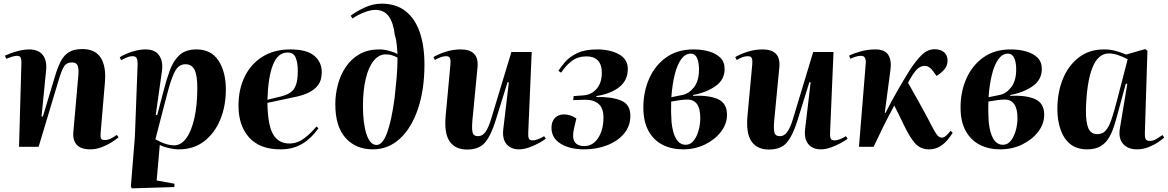

<svg xmlns="http://www.w3.org/2000/svg" viewBox="-20 -802 6381 1049"><path d="M628 -52Q613 -39 588 -23.5Q563 -8 533 3Q503 14 474 14Q421 14 398.5 -12Q376 -38 381 -84L408 -390Q411 -429 403.5 -445Q396 -461 374 -461Q345 -461 331.5 -441.5Q318 -422 301 -366L191 0H84L97 -461Q97 -477 93 -487Q89 -497 73 -497Q62 -497 47 -492.5Q32 -488 14 -481L7 -498Q17 -503 38.5 -511Q60 -519 87 -525.5Q114 -532 139 -532Q189 -532 213 -502.5Q237 -473 232 -419L207 -166L214 -165L281 -387Q295 -434 312 -467Q329 -500 356.5 -517Q384 -534 430 -534Q500 -534 530.5 -486.5Q561 -439 553 -350L530 -78Q528 -57 531.5 -47Q535 -37 553 -37Q570 -37 587.5 -46Q605 -55 618 -65Z M732 -454Q732 -474 726.5 -484.5Q721 -495 705 -495Q689 -495 671.5 -487.5Q654 -480 642 -473L634 -489Q647 -498 670 -508Q693 -518 721 -525Q749 -532 776 -532Q827 -532 850 -498.5Q873 -465 864 -408L831 -175L839 -173L873 -303Q889 -366 908 -418Q927 -470 960.5 -501Q994 -532 1054 -532Q1134 -532 1174 -470.5Q1214 -409 1214 -312Q1214 -224 1184 -150Q1154 -76 1096.5 -31Q1039 14 957 14Q933 14 902 7Q871 0 853 -10L836 184L934 202L932 220L700 227L695 217L717 -56ZM993 -451Q970 -451 953.5 -436Q937 -421 921 -379Q905 -337 885 -257L829 -41Q887 -8 932 -8Q970 -8 998.5 -48Q1027 -88 1042.5 -158.5Q1058 -229 1058 -322Q1058 -390 1043 -420.5Q1028 -451 993 -451Z M1566 -532Q1657 -532 1697.5 -497Q1738 -462 1738 -408Q1738 -364 1718.5 -338Q1699 -312 1668 -297Q1637 -282 1603 -274.5Q1569 -267 1540 -261L1441 -240Q1443 -117 1472.5 -67.5Q1502 -18 1560 -18Q1603 -18 1639.5 -44.5Q1676 -71 1709 -111L1720 -101Q1713 -91 1697 -72Q1681 -53 1656 -33Q1631 -13 1595.5 0.5Q1560 14 1513 14Q1399 14 1341 -51Q1283 -116 1283 -224Q1283 -315 1317.5 -384.5Q1352 -454 1415.5 -493Q1479 -532 1566 -532ZM1607 -415Q1607 -459 1595.5 -487Q1584 -515 1551 -515Q1498 -515 1471.5 -448.5Q1445 -382 1441 -257L1515 -275Q1546 -283 1566.5 -296.5Q1587 -310 1597 -338Q1607 -366 1607 -415Z M1896 -716Q1927 -740 1972.5 -761Q2018 -782 2065 -782Q2144 -782 2196 -741Q2248 -700 2273.5 -625.5Q2299 -551 2299 -449Q2299 -313 2264 -208.5Q2229 -104 2165.5 -45Q2102 14 2017 14Q1924 14 1868 -48.5Q1812 -111 1812 -232Q1812 -288 1826.5 -341.5Q1841 -395 1870.5 -438Q1900 -481 1945 -506.5Q1990 -532 2052 -532Q2079 -532 2107 -524Q2135 -516 2152 -507Q2150 -530 2147.5 -559Q2145 -588 2137 -610Q2130 -676 2104.5 -712Q2079 -748 2030 -748Q2005 -748 1971 -735Q1937 -722 1906 -701ZM2037 -10Q2070 -10 2094.5 -75.5Q2119 -141 2136 -267Q2142 -320 2147 -378Q2152 -436 2152 -487Q2135 -496 2120.5 -500.5Q2106 -505 2088 -505Q2050 -505 2021.5 -470Q1993 -435 1978 -371Q1963 -307 1963 -222Q1963 -127 1982.5 -68.5Q2002 -10 2037 -10Z M2348 -490Q2374 -506 2414.5 -519Q2455 -532 2497 -532Q2598 -532 2589 -435L2561 -144Q2557 -99 2562 -78.5Q2567 -58 2592 -58Q2615 -58 2631.5 -80Q2648 -102 2663 -151L2774 -518H2885L2866 -76Q2865 -55 2869.5 -45Q2874 -35 2890 -35Q2915 -35 2953 -58L2962 -44Q2949 -34 2924.5 -20.5Q2900 -7 2871 3.5Q2842 14 2816 14Q2771 14 2747 -15Q2723 -44 2730 -99L2760 -352L2753 -353L2688 -144Q2663 -63 2630.5 -24Q2598 15 2532 15Q2468 15 2437 -29Q2406 -73 2415 -170L2441 -451Q2443 -473 2438.5 -484Q2434 -495 2418 -495Q2401 -495 2385 -488.5Q2369 -482 2356 -474Z M3171 14Q3093 14 3043 -17Q2993 -48 2993 -104Q2993 -138 3012 -157.5Q3031 -177 3061 -177Q3096 -177 3129 -155L3116 -99Q3094 -4 3173 -4Q3219 -4 3248 -48Q3277 -92 3277 -160Q3277 -213 3249 -235.5Q3221 -258 3176 -257L3112 -255L3114 -277L3169 -281Q3211 -284 3239.5 -316.5Q3268 -349 3268 -404Q3268 -450 3246 -472Q3224 -494 3185 -494Q3137 -494 3103.5 -468.5Q3070 -443 3046 -405L3031 -415Q3044 -436 3067.5 -463.5Q3091 -491 3133 -511.5Q3175 -532 3243 -532Q3313 -532 3361.5 -505.5Q3410 -479 3410 -425Q3410 -364 3364.5 -327Q3319 -290 3238 -277V-272Q3321 -274 3372.5 -253Q3424 -232 3424 -170Q3424 -113 3389.5 -72Q3355 -31 3297.5 -8.5Q3240 14 3171 14Z M3712 14Q3649 14 3600 -11Q3551 -36 3523 -87Q3495 -138 3495 -215Q3495 -301 3527 -373Q3559 -445 3620 -488.5Q3681 -532 3769 -532Q3815 -532 3853.5 -521Q3892 -510 3915.5 -487Q3939 -464 3939 -425Q3939 -367 3890 -332Q3841 -297 3767 -283V-278Q3850 -283 3901 -261Q3952 -239 3952 -175Q3952 -125 3919 -82Q3886 -39 3831.5 -12.5Q3777 14 3712 14ZM3648 -271 3708 -283Q3744 -290 3771.5 -325Q3799 -360 3799 -423Q3799 -462 3788 -485.5Q3777 -509 3754 -509Q3724 -509 3702 -479Q3680 -449 3666.5 -395Q3653 -341 3648 -271ZM3727 -11Q3752 -11 3769.5 -33Q3787 -55 3796.5 -88.5Q3806 -122 3806 -157Q3806 -258 3736 -258Q3718 -258 3695.5 -255Q3673 -252 3647 -247Q3645 -188 3649 -135Q3655 -75 3674.5 -43Q3694 -11 3727 -11Z M3997 -490Q4023 -506 4063.5 -519Q4104 -532 4146 -532Q4247 -532 4238 -435L4210 -144Q4206 -99 4211 -78.5Q4216 -58 4241 -58Q4264 -58 4280.5 -80Q4297 -102 4312 -151L4423 -518H4534L4515 -76Q4514 -55 4518.5 -45Q4523 -35 4539 -35Q4564 -35 4602 -58L4611 -44Q4598 -34 4573.5 -20.5Q4549 -7 4520 3.5Q4491 14 4465 14Q4420 14 4396 -15Q4372 -44 4379 -99L4409 -352L4402 -353L4337 -144Q4312 -63 4279.5 -24Q4247 15 4181 15Q4117 15 4086 -29Q4055 -73 4064 -170L4090 -451Q4092 -473 4087.5 -484Q4083 -495 4067 -495Q4050 -495 4034 -488.5Q4018 -482 4005 -474Z M4814 -186 4818 -185Q4847 -243 4882.5 -305Q4918 -367 4950 -418Q4985 -472 5016.5 -502.5Q5048 -533 5087 -533Q5119 -533 5138 -516.5Q5157 -500 5157 -471Q5157 -442 5138 -421Q5119 -400 5097 -387L5078 -413Q5058 -442 5032 -442Q5000 -442 4974 -404Q4965 -392 4956.5 -377.5Q4948 -363 4941 -350Q4969 -302 4993.5 -257Q5018 -212 5045 -163Q5071 -112 5085 -87.5Q5099 -63 5107.5 -56.5Q5116 -50 5126 -50Q5138 -50 5150.5 -62Q5163 -74 5174 -88L5185 -76Q5175 -60 5157.5 -38.5Q5140 -17 5114.5 -1.5Q5089 14 5055 14Q5010 14 4980.5 -18Q4951 -50 4916 -124Q4902 -154 4889.5 -178.5Q4877 -203 4866 -225Q4836 -171 4808.5 -115.5Q4781 -60 4753 0H4673L4710 -455Q4713 -497 4685 -497Q4671 -497 4657.5 -493Q4644 -489 4626 -481L4619 -498Q4643 -510 4681.5 -521Q4720 -532 4763 -532Q4815 -532 4833.5 -501.5Q4852 -471 4845 -420Z M5445 14Q5382 14 5333 -11Q5284 -36 5256 -87Q5228 -138 5228 -215Q5228 -301 5260 -373Q5292 -445 5353 -488.5Q5414 -532 5502 -532Q5548 -532 5586.5 -521Q5625 -510 5648.5 -487Q5672 -464 5672 -425Q5672 -367 5623 -332Q5574 -297 5500 -283V-278Q5583 -283 5634 -261Q5685 -239 5685 -175Q5685 -125 5652 -82Q5619 -39 5564.5 -12.5Q5510 14 5445 14ZM5381 -271 5441 -283Q5477 -290 5504.5 -325Q5532 -360 5532 -423Q5532 -462 5521 -485.5Q5510 -509 5487 -509Q5457 -509 5435 -479Q5413 -449 5399.5 -395Q5386 -341 5381 -271ZM5460 -11Q5485 -11 5502.5 -33Q5520 -55 5529.5 -88.5Q5539 -122 5539 -157Q5539 -258 5469 -258Q5451 -258 5428.5 -255Q5406 -252 5380 -247Q5378 -188 5382 -135Q5388 -75 5407.5 -43Q5427 -11 5460 -11Z M6235 -76Q6234 -54 6239 -43Q6244 -32 6262 -32Q6280 -32 6298.5 -43Q6317 -54 6331 -64L6341 -51Q6331 -41 6308 -25.5Q6285 -10 6255 2Q6225 14 6192 14Q6142 14 6115.5 -16.5Q6089 -47 6099 -103L6139 -344L6131 -345L6087 -183Q6077 -145 6065.5 -109.5Q6054 -74 6036.5 -46Q6019 -18 5991 -2Q5963 14 5920 14Q5862 14 5826.5 -15.5Q5791 -45 5774 -95Q5757 -145 5757 -206Q5757 -297 5787 -370.5Q5817 -444 5874 -488Q5931 -532 6012 -532Q6049 -532 6080.5 -522.5Q6112 -513 6133 -504L6237 -534L6249 -524ZM5975 -69Q6002 -69 6019.5 -87Q6037 -105 6051.5 -146.5Q6066 -188 6084 -258L6141 -478Q6113 -493 6087.5 -501.5Q6062 -510 6038 -510Q5979 -510 5948 -431Q5917 -352 5913 -205Q5912 -135 5926 -102Q5940 -69 5975 -69Z"/></svg>

Font: Literata 72pt
Style: Bold Italic
Weight: 700
Italic angle: -2°
Designer: Latin by Veronika Burian and Jose Scaglione. Greek by Irene Vlachou. Cyrillic by Vera Evstafieva
Foundry: TypeTogether
Version: Version 3.002